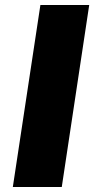

<svg xmlns="http://www.w3.org/2000/svg" viewBox="-20 -743 376 763"><path d="M31 0 140.5 -723H334.5L225.5 0Z"/></svg>

Font: Public Sans Thin Black
Style: Italic
Weight: 900
Italic angle: -8°
Version: Version 2.001